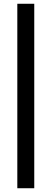

<svg xmlns="http://www.w3.org/2000/svg" viewBox="-20 -770 274 1020"><path d="M72 230V-750H162V230Z"/></svg>

Font: Mukta SemiBold
Style: Regular
Weight: 600
Designer: Girish Dalvi and Yashodeep Gholap
Foundry: Ek Type
Version: Version 2.538;PS 1.002;hotconv 16.6.51;makeotf.lib2.5.65220;